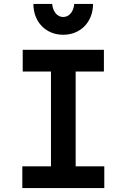

<svg xmlns="http://www.w3.org/2000/svg" viewBox="-20 -952 640 972"><path d="M93 0H508V-110H363V-590H506V-700H95V-590H238V-110H93ZM244 -932H149C149 -841 212 -776 300 -776C388 -776 451 -841 451 -932H356C352 -892 330 -866 300 -866C270 -866 248 -892 244 -932Z"/></svg>

Font: CommitMono
Style: Bold
Weight: 700
Monospace: yes
Designer: Eigil Nikolajsen
Foundry: Eigil Nikolajsen
Version: Version 1.143